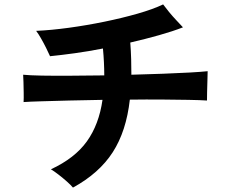

<svg xmlns="http://www.w3.org/2000/svg" viewBox="-20 -809 1040 871"><path d="M311 42Q302 31 284 15Q266 -1 246 -16.5Q226 -32 211 -41Q319 -91 374 -167.5Q429 -244 445 -356Q367 -355 295 -353Q223 -351 168.5 -349.5Q114 -348 87 -346Q88 -363 87.5 -388Q87 -413 86.5 -436.5Q86 -460 85 -470Q114 -467 170 -466Q226 -465 299.5 -465.5Q373 -466 453 -467Q453 -525 447 -589Q381 -576 319 -567.5Q257 -559 207 -554Q200 -570 189 -592Q178 -614 166 -635Q154 -656 144 -669Q212 -672 292.5 -683Q373 -694 453.5 -710.5Q534 -727 604 -747Q674 -767 720 -789Q731 -774 747 -754.5Q763 -735 780.5 -716.5Q798 -698 810 -685Q764 -667 702 -649.5Q640 -632 571 -616Q574 -577 575 -540.5Q576 -504 576 -470Q651 -472 719.5 -474.5Q788 -477 841 -480Q894 -483 922 -486Q922 -473 921 -445.5Q920 -418 919.5 -391.5Q919 -365 919 -353Q889 -355 835 -356Q781 -357 712.5 -357.5Q644 -358 569 -357Q553 -214 491.5 -118.5Q430 -23 311 42Z"/></svg>

Font: Zen Kaku Gothic Antique
Style: Bold
Weight: 700
Designer: Yoshimichi Ohira
Foundry: Positype
Version: Version 1.001